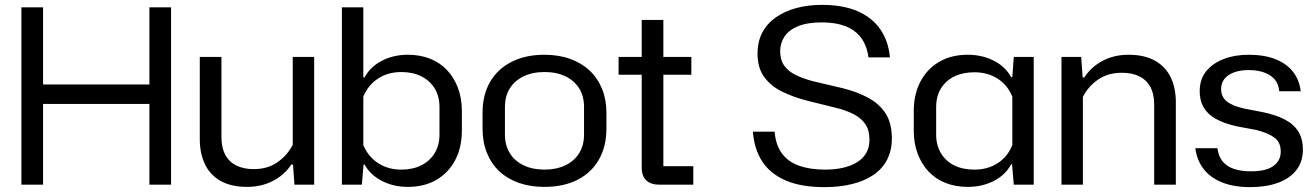

<svg xmlns="http://www.w3.org/2000/svg" viewBox="-20 -759 5406 789"><path d="M68 0V-729H157V0ZM594 0V-729H683V0ZM142 -332V-412H610V-332Z M1271 -525V0H1190L1184 -83H1177Q1150 -41 1102.5 -16Q1055 9 995 9Q931 9 887.5 -15Q844 -39 822.5 -83.5Q801 -128 801 -187V-525H890V-196Q890 -151 906.5 -121.5Q923 -92 953 -78Q983 -64 1022 -64Q1080 -64 1120.5 -92.5Q1161 -121 1183 -164V-525Z M1656 9Q1597 9 1549.5 -15.5Q1502 -40 1478 -83H1474L1467 0H1385V-729H1473V-441H1478Q1502 -485 1549.5 -509.5Q1597 -534 1656 -534Q1707 -534 1748 -517.5Q1789 -501 1817.5 -470.5Q1846 -440 1862 -397.5Q1878 -355 1878 -303V-223Q1878 -153 1850.5 -101Q1823 -49 1773.5 -20Q1724 9 1656 9ZM1629 -62Q1676 -62 1711 -79.5Q1746 -97 1766 -129.5Q1786 -162 1786 -206V-318Q1786 -364 1766 -396Q1746 -428 1711 -445.5Q1676 -463 1629 -463Q1575 -463 1534 -436.5Q1493 -410 1473 -362V-163Q1493 -115 1534 -88.5Q1575 -62 1629 -62Z M2217 9Q2159 9 2112 -7.5Q2065 -24 2032 -55Q1999 -86 1981 -130.5Q1963 -175 1963 -230V-296Q1963 -369 1994 -422.5Q2025 -476 2082.5 -505Q2140 -534 2217 -534Q2276 -534 2323 -517Q2370 -500 2403 -469Q2436 -438 2454 -394Q2472 -350 2472 -296V-230Q2472 -157 2441 -103Q2410 -49 2353 -20Q2296 9 2217 9ZM2217 -62Q2267 -62 2304 -80Q2341 -98 2360.5 -130.5Q2380 -163 2380 -205V-320Q2380 -363 2360.5 -395Q2341 -427 2304.5 -445Q2268 -463 2218 -463Q2168 -463 2131 -445Q2094 -427 2074.5 -395Q2055 -363 2055 -320V-205Q2055 -163 2074.5 -130.5Q2094 -98 2131 -80Q2168 -62 2217 -62Z M2691 0Q2655 0 2636 -17.5Q2617 -35 2617 -71V-677H2706V-76H2829V0ZM2522 -452V-525H2821V-452Z M3368 10Q3272 10 3208.5 -17.5Q3145 -45 3112 -96Q3079 -147 3074 -218H3163Q3168 -162 3194 -127.5Q3220 -93 3265 -77.5Q3310 -62 3371 -62Q3411 -62 3444 -69.5Q3477 -77 3501.5 -92Q3526 -107 3539.5 -130Q3553 -153 3553 -185Q3553 -223 3536.5 -248Q3520 -273 3488.5 -289.5Q3457 -306 3411 -317L3290 -347Q3238 -361 3193 -383Q3148 -405 3120.5 -442.5Q3093 -480 3093 -539Q3093 -588 3112.5 -625Q3132 -662 3168 -687.5Q3204 -713 3252.5 -726Q3301 -739 3358 -739Q3444 -739 3504 -713Q3564 -687 3597.5 -638.5Q3631 -590 3637 -523H3549Q3542 -573 3518 -604.5Q3494 -636 3454 -651.5Q3414 -667 3358 -667Q3298 -667 3260 -651.5Q3222 -636 3204 -609Q3186 -582 3186 -549Q3186 -513 3202.5 -489.5Q3219 -466 3249.5 -451Q3280 -436 3322 -425L3441 -397Q3499 -383 3545.5 -358.5Q3592 -334 3618.5 -294Q3645 -254 3645 -190Q3645 -141 3625.5 -103Q3606 -65 3569 -40Q3532 -15 3481 -2.5Q3430 10 3368 10Z M3957 9Q3906 9 3865 -7.5Q3824 -24 3795.5 -54.5Q3767 -85 3751 -127.5Q3735 -170 3735 -221V-302Q3735 -372 3762.5 -424Q3790 -476 3839.5 -505Q3889 -534 3957 -534Q4016 -534 4064 -509.5Q4112 -485 4135 -442H4140L4146 -525H4228V0H4146L4139 -84H4135Q4112 -40 4064 -15.5Q4016 9 3957 9ZM3984 -62Q4039 -62 4080 -88.5Q4121 -115 4140 -163V-362Q4121 -409 4080 -435.5Q4039 -462 3984 -462Q3937 -462 3902 -445Q3867 -428 3847 -396Q3827 -364 3827 -318V-206Q3827 -162 3847 -129Q3867 -96 3902 -79Q3937 -62 3984 -62Z M4342 0V-525H4423L4429 -441H4436Q4464 -484 4511 -509Q4558 -534 4618 -534Q4682 -534 4725.5 -510Q4769 -486 4790.5 -442Q4812 -398 4812 -338V0H4723V-329Q4723 -374 4706.5 -403Q4690 -432 4660.5 -446Q4631 -460 4591 -460Q4533 -460 4492.5 -432Q4452 -404 4430 -361V0Z M5118 10Q5049 10 5000.5 -10Q4952 -30 4925 -66Q4898 -102 4892 -150H4983Q4987 -117 5004 -96Q5021 -75 5050.5 -65Q5080 -55 5121 -55Q5183 -55 5213 -77Q5243 -99 5243 -136Q5243 -175 5216.5 -194Q5190 -213 5142 -225L5062 -240Q5009 -252 4975.5 -271Q4942 -290 4926 -318Q4910 -346 4910 -384Q4910 -433 4936.5 -466Q4963 -499 5008.5 -516.5Q5054 -534 5111 -534Q5175 -534 5221 -516Q5267 -498 5293.5 -464Q5320 -430 5325 -384H5237Q5234 -415 5217.5 -433.5Q5201 -452 5174 -461.5Q5147 -471 5112 -471Q5075 -471 5049.5 -461Q5024 -451 5011 -434Q4998 -417 4998 -393Q4998 -361 5021 -342.5Q5044 -324 5092 -313L5170 -298Q5223 -287 5259.5 -268Q5296 -249 5315 -219Q5334 -189 5334 -143Q5334 -93 5306 -58.5Q5278 -24 5229.5 -7Q5181 10 5118 10Z"/></svg>

Font: Hubot Sans
Style: Regular
Weight: 400
Designer: Deni Anggara
Foundry: GitHub, Inc., Subsidiary of Microsoft Corporation
Version: Version 2.000